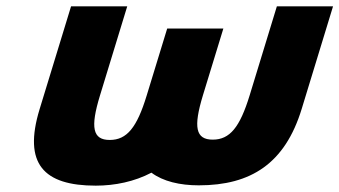

<svg xmlns="http://www.w3.org/2000/svg" viewBox="-20 -570 1069 605"><path d="M380.9 -550H203.9L104.8 -226C52.3 -54 117.2 15 281.8 15C341.9 15 403.7 2.3 457.2 -25.9C493.7 1.6 547 14 606.3 14C771 14 878.1 -55 930.7 -227L1029.4 -550H852.4L766.8 -270C735.9 -169 704.3 -130 650.4 -130C596.4 -130 588.7 -169 619.5 -270L683.8 -480H506.8L442.2 -269C411.4 -168 379.8 -129 325.8 -129C271.9 -129 264.1 -168 295 -269Z"/></svg>

Font: Hussar
Style: BdSuprConOblThree
Weight: 700
Foundry: Cannot Into Space Fonts
Version: Version 2.00